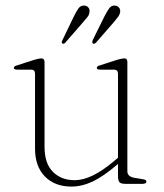

<svg xmlns="http://www.w3.org/2000/svg" viewBox="-20 -677 603 707"><path d="M414.5 -29.5V-79V-83.5V-404.5Q414.5 -412.5 411 -416.5Q407.5 -420.5 399 -420.5H349.5Q342.5 -420.5 339.5 -422.2Q336.5 -424 336.5 -427Q336.5 -430 339.2 -432.5Q342 -435 348.5 -436.5L412 -457Q421.5 -459.5 427.5 -460.8Q433.5 -462 437 -462Q443.5 -462 446.2 -458.8Q449 -455.5 449 -448.5V-46Q449 -36.5 455.5 -30.5Q462 -24.5 473.5 -22.5L503.5 -17.5Q511 -16.5 515 -14.5Q519 -12.5 519 -8Q519 -4.5 515.5 -2.2Q512 0 505.5 0H441.5Q426 0 420.2 -5.8Q414.5 -11.5 414.5 -29.5ZM109 -130V-404.5Q109 -412.5 105.8 -416.5Q102.5 -420.5 93.5 -420.5H44.5Q37 -420.5 34 -422.2Q31 -424 31 -427Q31 -430 33.8 -432.5Q36.5 -435 43.5 -436.5L107 -457Q116 -459.5 122.2 -460.8Q128.5 -462 132 -462Q138 -462 141 -458.8Q144 -455.5 144 -448.5V-137Q144 -75 174.8 -44.2Q205.5 -13.5 255 -13.5Q285.5 -13.5 321.2 -30.5Q357 -47.5 402 -85.5L426 -106L439 -94L413 -72Q360.5 -27 321 -8.5Q281.5 10 242.5 10Q182 10 145.5 -27Q109 -64 109 -130ZM252.5 -617.5Q261.5 -636 269.5 -646.8Q277.5 -657.5 291.5 -656.5Q300 -655.5 305.5 -649.2Q311 -643 309.5 -633Q309 -623.5 302.5 -615Q296 -606.5 287.5 -597L220.5 -520Q218 -517.5 215.2 -516.2Q212.5 -515 209.5 -517Q207 -519 207.5 -522.2Q208 -525.5 210 -529.5ZM365 -617.5Q374.5 -636 382.5 -646.8Q390.5 -657.5 403.5 -656.5Q412.5 -655.5 418 -649.2Q423.5 -643 422.5 -633Q421 -623.5 414.8 -615Q408.5 -606.5 400.5 -597L333.5 -520Q331 -517.5 327.8 -516.2Q324.5 -515 321.5 -517Q320 -519 320 -522.2Q320 -525.5 321.5 -529.5Z"/></svg>

Font: Fraunces Thin
Style: Regular
Weight: 250
Version: Version 1.000;[b76b70a41]